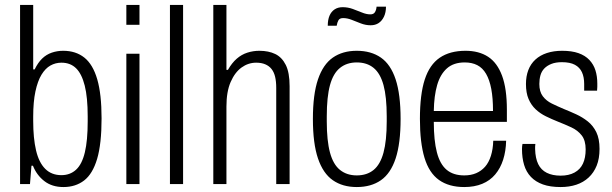

<svg xmlns="http://www.w3.org/2000/svg" viewBox="-20 -743 2471 775"><path d="M236 12Q190 12 159 -12Q128 -36 113 -74H107L101 0H61V-723H114V-463H120Q133 -490 150 -506.5Q167 -523 189 -530.5Q211 -538 235 -538Q286 -538 320.5 -510.5Q355 -483 372.5 -423Q390 -363 390 -265Q390 -162 372 -101.5Q354 -41 319.5 -14.5Q285 12 236 12ZM228 -36Q263 -36 287 -58Q311 -80 322.5 -128Q334 -176 334 -253V-273Q334 -350 322 -397.5Q310 -445 287 -467.5Q264 -490 228 -490Q204 -490 183.5 -478.5Q163 -467 147.5 -441.5Q132 -416 123 -374Q114 -332 114 -272V-255Q114 -185 125.5 -136Q137 -87 162.5 -61.5Q188 -36 228 -36Z M490 -643V-723H543V-643ZM490 0V-526H543V0Z M666 0V-723H719V0Z M841 0V-723H894V-461H900Q916 -489 935.5 -506Q955 -523 978.5 -530.5Q1002 -538 1027 -538Q1064 -538 1091 -525Q1118 -512 1133.5 -481Q1149 -450 1149 -395V0H1095V-388Q1095 -414 1090.5 -433Q1086 -452 1076 -464.5Q1066 -477 1050.5 -483.5Q1035 -490 1014 -490Q982 -490 955 -470.5Q928 -451 911 -412Q894 -373 894 -313V0Z M1420 12Q1363 12 1323.5 -15.5Q1284 -43 1263.5 -103.5Q1243 -164 1243 -263Q1243 -362 1263.5 -422.5Q1284 -483 1323.5 -510.5Q1363 -538 1420 -538Q1478 -538 1517.5 -510.5Q1557 -483 1577 -422.5Q1597 -362 1597 -263Q1597 -164 1577 -103.5Q1557 -43 1517.5 -15.5Q1478 12 1420 12ZM1420 -35Q1461 -35 1488 -57Q1515 -79 1528 -127Q1541 -175 1541 -253V-273Q1541 -352 1528 -399.5Q1515 -447 1488 -469Q1461 -491 1420 -491Q1380 -491 1352.5 -469Q1325 -447 1312 -399.5Q1299 -352 1299 -273V-253Q1299 -175 1312 -127Q1325 -79 1352.5 -57Q1380 -35 1420 -35ZM1303 -639Q1303 -663 1310 -679.5Q1317 -696 1330.5 -705Q1344 -714 1363 -714Q1384 -714 1403.5 -707Q1423 -700 1441 -692.5Q1459 -685 1475 -685Q1488 -685 1493.5 -694Q1499 -703 1500 -716H1538Q1538 -693 1530 -676Q1522 -659 1508.5 -650Q1495 -641 1476 -641Q1456 -641 1436.5 -648.5Q1417 -656 1399.5 -663Q1382 -670 1365 -670Q1351 -670 1346 -661Q1341 -652 1339 -639Z M1854 12Q1792 12 1752 -16.5Q1712 -45 1693.5 -106Q1675 -167 1675 -263Q1675 -362 1694.5 -422Q1714 -482 1755 -510Q1796 -538 1859 -538Q1913 -538 1950 -514Q1987 -490 2006.5 -437.5Q2026 -385 2026 -300V-251H1731Q1731 -176 1743.5 -128Q1756 -80 1783 -57.5Q1810 -35 1854 -35Q1881 -35 1902 -44Q1923 -53 1938 -70Q1953 -87 1961.5 -114Q1970 -141 1971 -175H2023Q2022 -133 2011 -98.5Q2000 -64 1979 -39Q1958 -14 1926.5 -1Q1895 12 1854 12ZM1731 -295H1970Q1970 -347 1963 -384Q1956 -421 1942 -445Q1928 -469 1906.5 -480Q1885 -491 1856 -491Q1811 -491 1784 -467Q1757 -443 1744.5 -399.5Q1732 -356 1731 -295Z M2243 12Q2201 12 2171.5 1.5Q2142 -9 2123 -29Q2104 -49 2095.5 -77.5Q2087 -106 2087 -141Q2087 -147 2087.5 -152.5Q2088 -158 2089 -162H2141Q2140 -156 2140 -151Q2140 -146 2140 -141Q2141 -104 2152.5 -80.5Q2164 -57 2187 -45.5Q2210 -34 2243 -34Q2276 -34 2299 -46.5Q2322 -59 2333 -82.5Q2344 -106 2344 -140Q2344 -176 2328 -196.5Q2312 -217 2286 -229Q2260 -241 2232 -252Q2207 -262 2183.5 -273.5Q2160 -285 2142 -302Q2124 -319 2113.5 -343.5Q2103 -368 2103 -404Q2103 -435 2112.5 -460Q2122 -485 2141 -502.5Q2160 -520 2187.5 -529Q2215 -538 2249 -538Q2288 -538 2315 -528.5Q2342 -519 2359 -501Q2376 -483 2383.5 -459Q2391 -435 2391 -406Q2391 -400 2391 -392.5Q2391 -385 2390 -377H2338V-404Q2338 -432 2329 -451.5Q2320 -471 2300.5 -481.5Q2281 -492 2248 -492Q2223 -492 2205.5 -485Q2188 -478 2177 -466.5Q2166 -455 2161.5 -439Q2157 -423 2157 -404Q2157 -373 2171 -354.5Q2185 -336 2207.5 -325Q2230 -314 2256 -303Q2281 -293 2306 -281.5Q2331 -270 2352.5 -253Q2374 -236 2387 -209.5Q2400 -183 2400 -142Q2400 -103 2388.5 -74.5Q2377 -46 2356 -26.5Q2335 -7 2306.5 2.5Q2278 12 2243 12Z"/></svg>

Font: Archivo Condensed ExtraLight
Style: Regular
Weight: 250
Width: 3
Designer: Hector Gatti
Foundry: Omnibus-Type
Version: Version 2.001